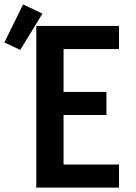

<svg xmlns="http://www.w3.org/2000/svg" viewBox="-99 -853 619 873"><path d="M66 0V-735H442V-630H190V-435H385V-330H190V-105H442V0ZM-7 -626 -79 -660 6 -833 94 -791Z"/></svg>

Font: Iosevka SS04 Extrabold
Style: Regular
Weight: 800
Monospace: yes
Designer: Belleve Invis
Foundry: Belleve Invis
Version: Version 19.0.0; ttfautohint (v1.8.4)